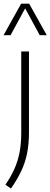

<svg xmlns="http://www.w3.org/2000/svg" viewBox="-43 -830 283 1080"><path d="M18.5 230.5 -12.5 209Q19 163 38.5 119Q58 75 67.2 26.2Q76.5 -22.5 76.5 -83.5V-540.5H120V-88Q120 -21 109.5 31.8Q99 84.5 76.5 132.2Q54 180 18.5 230.5ZM-23 -632 76 -809.5H121L220 -632H180.5L98.5 -783L16.5 -632Z"/></svg>

Font: Encode Sans Semi Condensed ExtraLight
Style: Regular
Weight: 200
Width: 4
Designer: Multiple Designers
Foundry: Impallari Type
Version: Version 3.000; ttfautohint (v1.8.3) -l 8 -r 50 -G 200 -x 14 